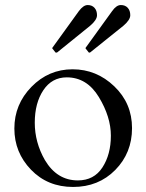

<svg xmlns="http://www.w3.org/2000/svg" viewBox="-20 -729 581 762"><path d="M37 -219Q37 -315 105 -384.5Q173 -454 268 -454Q363 -454 433.5 -386.5Q504 -319 504 -220.5Q504 -122 437.5 -54.5Q371 13 270 13Q169 13 103 -55.5Q37 -124 37 -219ZM158 -94Q206 -13 289 -13Q353 -13 386.5 -64.5Q420 -116 420 -190.5Q420 -265 372.5 -343.5Q325 -422 245 -422Q186 -422 152 -371Q118 -320 118 -242Q118 -164 158 -94ZM189 -535Q187 -537 187 -538Q187 -539 189 -541L293 -685Q311 -709 328 -709Q345 -709 355 -698Q365 -687 365 -668.5Q365 -650 338 -627L207 -521Q204 -520 202.5 -520Q201 -520 200 -521ZM321 -535Q319 -537 319 -538Q319 -539 321 -541L425 -685Q442 -709 459.5 -709Q477 -709 487 -698Q497 -687 497 -668.5Q497 -650 470 -627L338 -521Q336 -520 334.5 -520Q333 -520 332 -521Z"/></svg>

Font: Cardo
Style: Regular
Weight: 400
Designer: David J. Perry
Foundry: David J. Perry
Version: Version 1.0451